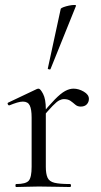

<svg xmlns="http://www.w3.org/2000/svg" viewBox="-20 -751 404 771"><path d="M143 -271 139 -282Q176 -327 200 -351.5Q224 -376 241.5 -385.5Q259 -395 275 -395Q296 -395 316.5 -383Q337 -371 337 -354Q337 -341 328.5 -332Q320 -323 304 -323Q291 -323 282 -331Q273 -339 263 -346Q253 -353 237 -353Q228 -353 218 -348Q208 -343 191 -325.5Q174 -308 143 -271ZM45 0Q42 0 42 -6Q42 -12 45 -12Q84 -12 95.5 -25.5Q107 -39 107 -81V-279Q107 -312 99.5 -327.5Q92 -343 72 -343Q62 -343 48.5 -339Q35 -335 18 -328Q14 -327 11.5 -332Q9 -337 13 -339L129 -394Q132 -395 135 -395Q142 -395 153 -374Q164 -353 164 -313V-81Q164 -53 171 -37.5Q178 -22 199 -17Q220 -12 261 -12Q265 -12 265 -6Q265 0 261 0Q237 0 204.5 -1Q172 -2 136 -2Q110 -2 86 -1Q62 0 45 0ZM183 -474Q182 -471 176.5 -472.5Q171 -474 172 -476L224 -716Q226 -719 235.5 -722.5Q245 -726 257 -728.5Q269 -731 278 -731Q287 -731 285 -727Z"/></svg>

Font: Cormorant Garamond Light
Style: Regular
Weight: 400
Version: Version 4.001